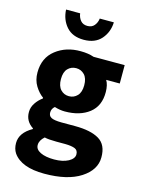

<svg xmlns="http://www.w3.org/2000/svg" viewBox="-135 -791 804 1080"><g transform="rotate(15 267.0 -251.0)"><path d="M204.6 -266.6Q224.1 -246.1 252.9 -246.1Q281.7 -246.1 301.3 -266.6Q320.8 -287.1 320.8 -327.6Q320.8 -368.2 301.3 -388.7Q281.7 -409.2 252.9 -409.2Q224.1 -409.2 204.6 -389.2Q185.1 -369.1 185.1 -328.1Q185.1 -287.1 204.6 -266.6ZM330.1 -92.8Q421.9 -92.8 470.7 -63.5Q519.5 -34.2 519 39.1Q519 112.3 442.9 161.6Q366.7 210.9 231.9 210.9Q97.7 210.9 49.8 142.1Q34.2 118.2 34.2 85Q34.2 24.9 105 -15.1V-19Q58.1 -49.8 59.1 -103Q59.1 -129.9 75.2 -154.3Q91.3 -178.7 115.2 -195.8V-200.2Q88.9 -218.8 68.4 -252Q47.9 -285.2 47.9 -329.6Q47.9 -415 107.9 -461.9Q168 -508.8 252.9 -507.8Q296.9 -507.8 330.1 -496.1H511.2V-389.2H432.1Q447.3 -364.3 447.8 -322.8Q448.7 -241.7 394.5 -199.2Q340.3 -157.2 252.9 -157.2Q224.1 -157.2 192.9 -167Q175.8 -153.3 175.3 -131.8Q174.8 -110.8 191.4 -102.1Q208 -93.3 250 -92.8ZM252 19Q205.6 19 182.1 13.2Q154.8 37.1 154.8 63.5Q154.3 89.8 184.6 104.5Q214.8 119.1 264.6 119.1Q314.5 119.1 347.2 101.6Q378.9 84 378.9 59.6Q378.9 35.2 359.4 27.3Q339.8 19.5 303.2 19ZM111.8 -712.9H193.8Q196.8 -689 210.9 -671.9Q225.1 -654.8 251 -654.8Q276.9 -654.8 291 -671.9Q305.2 -689 308.1 -712.9H390.1Q388.2 -655.8 352.5 -614.7Q316.9 -574.2 251 -574.2Q185.1 -574.2 149.9 -614.3Q114.7 -654.3 111.8 -712.9Z"/></g></svg>

Font: SourceSansPro-Bold
Style: Bold
Weight: 700
Designer: Paul D. Hunt
Foundry: Adobe Systems Incorporated
Version: Version 1.050;PS Version 1.000;hotconv 1.0.70;makeotf.lib2.5